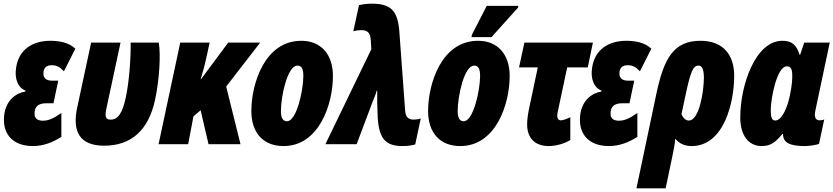

<svg xmlns="http://www.w3.org/2000/svg" viewBox="-20 -785 4536 1045"><path d="M160 10C215 10 267 -10 314 -40V-170C270 -139 242 -128 214 -128C183 -128 163 -141 169 -180C174 -209 193 -223 233 -223H271L297 -346H261C227 -346 212 -366 217 -394C220 -418 235 -430 261 -430C289 -430 306 -420 328 -397L390 -520C356 -553 304 -563 254 -563C153 -563 82 -512 68 -418C58 -359 76 -308 119 -292L118 -287C59 -276 15 -234 4 -167C-12 -64 42 10 160 10Z M547 8C695 8 787 -77 823 -237C847 -345 856 -489 844 -553H691C693 -478 683 -335 664 -252C646 -170 623 -134 582 -134C558 -134 549 -146 558 -189L636 -553H476L400 -199C373 -72 411 8 547 8Z M843 0H1004L1033 -152L1072 -185L1115 0H1289L1211 -314L1396 -553H1222L1074 -354H1072C1084 -393 1094 -428 1102 -466L1121 -553H961Z M1523 10C1716 10 1792 -216 1792 -372C1792 -488 1728 -563 1620 -563C1419 -563 1348 -326 1348 -181C1348 -62 1413 10 1523 10ZM1542 -125C1519 -125 1509 -145 1509 -180C1509 -261 1544 -428 1599 -428C1622 -428 1631 -409 1631 -372C1631 -292 1594 -125 1542 -125Z M2171 10C2196 10 2219 7 2240 1L2270 -140C2258 -136 2245 -134 2232 -134C2206 -134 2188 -144 2185 -183L2154 -607C2146 -721 2114 -765 2004 -765C1978 -765 1955 -762 1934 -757L1903 -615C1917 -619 1931 -621 1945 -621C1976 -621 1995 -612 1998 -567L2001 -517L1751 0H1921L2008 -231C2014 -247 2024 -267 2030 -291H2033V-232L2035 -164C2039 -32 2076 10 2171 10Z M2546 -583H2655L2799 -743L2801 -753H2629L2549 -597ZM2485 10C2678 10 2754 -216 2754 -372C2754 -488 2690 -563 2582 -563C2381 -563 2310 -326 2310 -181C2310 -62 2375 10 2485 10ZM2504 -125C2481 -125 2471 -145 2471 -180C2471 -261 2506 -428 2561 -428C2584 -428 2593 -409 2593 -372C2593 -292 2556 -125 2504 -125Z M2967 10C3002 10 3048 -1 3084 -23V-147C3068 -139 3045 -130 3033 -130C3020 -130 3013 -140 3013 -153C3013 -164 3014 -171 3016 -178L3067 -418H3179L3207 -553H2834L2805 -418H2907L2860 -196C2854 -167 2849 -135 2849 -108C2849 -34 2891 10 2967 10Z M3295 10C3350 10 3402 -10 3449 -40V-170C3405 -139 3377 -128 3349 -128C3318 -128 3298 -141 3304 -180C3309 -209 3328 -223 3368 -223H3406L3432 -346H3396C3362 -346 3347 -366 3352 -394C3355 -418 3370 -430 3396 -430C3424 -430 3441 -420 3463 -397L3525 -520C3491 -553 3439 -563 3389 -563C3288 -563 3217 -512 3203 -418C3193 -359 3211 -308 3254 -292L3253 -287C3194 -276 3150 -234 3139 -167C3123 -64 3177 10 3295 10Z M3553 -277 3444 240H3603L3641 58C3646 35 3653 0 3655 -30C3677 -4 3706 10 3744 10C3923 10 3976 -233 3976 -372C3976 -488 3915 -563 3792 -563C3646 -563 3593 -466 3553 -277ZM3729 -129C3709 -129 3696 -147 3689 -163L3712 -271C3739 -398 3753 -428 3782 -428C3800 -428 3811 -410 3811 -362C3811 -292 3787 -129 3729 -129Z M4125 10C4176 10 4202 -12 4238 -56H4242C4241 -9 4278 10 4361 10C4386 10 4432 3 4438 -3L4466 -135C4458 -131 4447 -130 4441 -130C4423 -130 4415 -142 4415 -162C4415 -169 4417 -179 4419 -189L4496 -553H4357L4335 -487H4332C4314 -545 4286 -563 4238 -563C4092 -563 4009 -323 4009 -145C4009 -49 4054 10 4125 10ZM4199 -129C4179 -129 4175 -152 4175 -185C4175 -251 4209 -424 4262 -424C4282 -424 4292 -412 4292 -375C4292 -356 4292 -327 4279 -265C4267 -207 4238 -129 4199 -129Z"/></svg>

Font: Noto Sans ExtraCondensed Black
Style: Italic
Weight: 900
Width: 2
Italic angle: -12°
Designer: Monotype Design Team
Foundry: Monotype Imaging Inc.
Version: Version 2.013